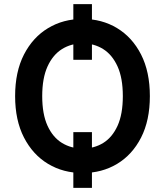

<svg xmlns="http://www.w3.org/2000/svg" viewBox="-20 -829 800 931"><path d="M425.8 -188.2V82H335.6V-188.2ZM425.8 -808.9V-539.1H335.6V-808.9ZM380.7 9.9Q286.9 9.9 213.1 -34.4Q139.2 -78.8 96.2 -162.3Q53.3 -245.7 53.3 -362.9Q53.3 -480.8 96.2 -564.5Q139.2 -648.1 213.1 -692.6Q286.9 -737.2 380.7 -737.2Q474.1 -737.2 547.8 -692.6Q621.4 -648.1 664.1 -564.5Q706.7 -480.8 706.7 -362.9Q706.7 -245.4 664.1 -161.9Q621.4 -78.5 547.8 -34.3Q474.1 9.9 380.7 9.9ZM380.7 -618.6Q324.9 -618.6 280.5 -590.9Q236.2 -563.2 210.4 -506.6Q184.7 -449.9 184.7 -362.9Q184.7 -275.6 210.4 -219.3Q236.2 -163 280.7 -135.8Q325.3 -108.7 380.7 -108.7Q436.4 -108.7 480.5 -135.8Q524.5 -163 550.1 -219.3Q575.6 -275.6 575.6 -362.9Q575.6 -450.3 550.1 -506.7Q524.5 -563.2 480.5 -590.9Q436.4 -618.6 380.7 -618.6Z"/></svg>

Font: DeltaSans SemiBold
Style: Regular
Weight: 600
Designer: Rasmus Andersson
Foundry: rsms
Version: Version 3.012